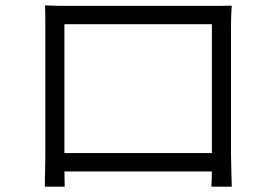

<svg xmlns="http://www.w3.org/2000/svg" viewBox="-20 -701 1040 726"><path d="M781.2 -609.4H223.6V-122.1H781.2ZM853.5 -607.4V-113.3Q853.5 -95.7 855 -47.4Q856.4 1 856.4 4.9H779.3Q779.3 1 779.8 -6.8Q780.3 -14.6 780.8 -28.8Q781.2 -43 781.2 -52.7H223.6L224.6 4.9H149.4Q149.4 0 150.4 -47.4Q151.4 -94.7 151.4 -113.3V-607.4Q151.4 -656.2 150.4 -680.7Q189.5 -678.7 236.3 -678.7H769.5Q827.1 -678.7 856.4 -679.7Q853.5 -644.5 853.5 -607.4Z"/></svg>

Font: GenEi Gothic M SemiLight
Style: Regular
Weight: 350
Designer: o_tamon (Modified); [Source Han Sans]
Ryoko NISHIZUKA  (kana & ideographs); Paul D. Hunt (Latin, Greek & Cyrillic); Wenl
Version: Version 1.1a;Original Version 1.004